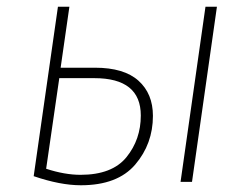

<svg xmlns="http://www.w3.org/2000/svg" viewBox="-20 -540 740 570"><path d="M262 -339Q348 -339 391 -300.5Q434 -262 434 -196Q434 -113 381.5 -51.5Q329 10 220 10Q159 10 80 -17L152 -520H186L160 -339ZM590 -520H624L550 0H516ZM219 -21Q313 -21 355.5 -73.5Q398 -126 398 -197Q398 -308 260 -308H156L117 -39Q172 -21 219 -21Z"/></svg>

Font: Fira Sans UltraLight
Style: Italic
Weight: 200
Italic angle: -8°
Designer: Carrois Corporate & Edenspiekermann AG
Foundry: Carrois Corporate GbR & Edenspiekermann AG
Version: Version 4.203;PS 004.203;hotconv 1.0.88;makeotf.lib2.5.64775